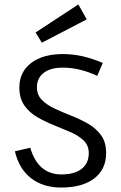

<svg xmlns="http://www.w3.org/2000/svg" viewBox="-20 -829 545 863"><path d="M255 14Q173 14 119 -28.5Q65 -71 47 -149L116 -165Q151 -45 256 -45Q315 -45 347 -70Q379 -95 379 -141Q379 -175 356.5 -197Q334 -219 298.5 -234.5Q263 -250 223 -266Q183 -282 147.5 -302.5Q112 -323 89.5 -355Q67 -387 67 -436Q67 -505 119.5 -545.5Q172 -586 263 -586Q308 -586 351.5 -576Q395 -566 442 -546L417 -488Q338 -525 262 -525Q207 -525 176.5 -501.5Q146 -478 146 -437Q146 -402 168.5 -379.5Q191 -357 226.5 -340.5Q262 -324 301.5 -308.5Q341 -293 376.5 -272.5Q412 -252 434.5 -221Q457 -190 457 -141Q457 -68 403.5 -27Q350 14 255 14ZM168 -637 140 -683 332 -809 370 -742Z"/></svg>

Font: Fauna One
Style: Regular
Weight: 400
Designer: Eduardo Rodriguez Tunni
Foundry: Eduardo Rodriguez Tunni
Version: Version 2.001; ttfautohint (v1.8.4.7-5d5b);gftools[0.9.23]